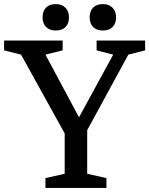

<svg xmlns="http://www.w3.org/2000/svg" viewBox="-27 -918 729 938"><path d="M359 -345 526 -651 445 -672V-720H682V-672L600 -651L399 -282V-69L493 -48V0H195V-48L289 -69V-266L76 -651L-7 -672V-720H279V-672L195 -651ZM181 -833Q181 -864 198 -881Q215 -898 245 -898Q275 -898 292.5 -880.5Q310 -863 310 -833Q310 -803 293 -786Q276 -769 245 -769Q215 -769 198 -786Q181 -803 181 -833ZM411 -833Q411 -864 428 -881Q445 -898 475 -898Q505 -898 522.5 -880.5Q540 -863 540 -833Q540 -803 523 -786Q506 -769 475 -769Q445 -769 428 -786Q411 -803 411 -833Z"/></svg>

Font: Domine Medium
Style: Regular
Weight: 500
Designer: Pablo Impallari, Rodrigo Fuenzalida, Brenda Gallo
Foundry: Pablo Impallari, Rodrigo Fuenzalida, Brenda Gallo
Version: Version 2.000